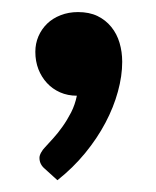

<svg xmlns="http://www.w3.org/2000/svg" viewBox="-20 -164 265 326"><path d="M40 -76Q40 -90 45.2 -102.2Q50.5 -114.5 60 -123.8Q69.5 -133 83 -138.2Q96.5 -143.5 112.5 -143.5Q131.5 -143.5 145.5 -136.8Q159.5 -130 169 -118.2Q178.5 -106.5 183 -91.2Q187.5 -76 187.5 -59Q187.5 -35 180.2 -8.5Q173 18 159 44.5Q145 71 124.5 96Q104 121 77.5 142L56 122.5Q47 115 47 104Q47 100 49.8 95Q52.5 90 56.5 86Q62 80 70 71.2Q78 62.5 86 51.2Q94 40 100.8 26.8Q107.5 13.5 110.5 -1.5Q95 -1.5 82 -7.2Q69 -13 59.8 -23Q50.5 -33 45.2 -46.5Q40 -60 40 -76Z"/></svg>

Font: Lato TR
Style: Bold
Weight: 700
Designer: Lukasz Dziedzic
Foundry: tyPoland Lukasz Dziedzic
Version: Version 1.104 2013